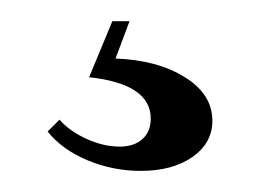

<svg xmlns="http://www.w3.org/2000/svg" viewBox="-20 -21 246 181"><path d="M24.9 103 36.1 91.8Q45.4 102.5 61.5 109.9Q77.6 117.2 92.8 117.2Q106.4 117.2 114.3 110.1Q122.1 103 122.1 90.8Q122.1 58.1 64 51.8L85.9 -1H102.1L88.9 34.2Q128.4 35.6 154.3 51.8Q180.2 67.9 180.2 92.8Q180.2 113.8 161.4 127Q142.6 140.1 112.8 140.1Q86.4 140.1 62.5 130.1Q38.6 120.1 24.9 103Z"/></svg>

Font: Moniqa Black Heading
Style: Regular
Weight: 900
Designer: Rajesh Rajput
Foundry: Rajesh Rajput
Version: Version 1.000